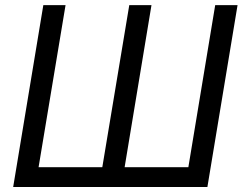

<svg xmlns="http://www.w3.org/2000/svg" viewBox="-20 -748 970 768"><path d="M153.3 -727.5H242.2L134.3 -79.1H389.2L497.1 -727.5H585.9L478.5 -79.1H733.4L840.8 -727.5H930.2L809.6 0H32.7Z"/></svg>

Font: Inter 28pt
Style: Italic
Weight: 400
Italic angle: -9.3988°
Designer: Rasmus Andersson
Foundry: rsms
Version: Version 4.001;git-66647c0bb